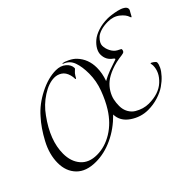

<svg xmlns="http://www.w3.org/2000/svg" viewBox="-108 -1367 1870 1870"><g transform="rotate(-45 827.0 -431.5)"><path d="M1000 -465Q1045 -491 1100 -511.5Q1155 -532 1185.5 -541Q1216 -550 1216 -554Q1216 -562 1204 -570Q1143 -612 1143 -687Q1143 -718 1162 -752Q1181 -786 1216.5 -816.5Q1252 -847 1311.5 -866.5Q1371 -886 1442 -886Q1462 -886 1494 -882Q1526 -878 1563.5 -869.5Q1601 -861 1627.5 -844.5Q1654 -828 1654 -806Q1654 -797 1650.5 -790Q1647 -783 1639.5 -771Q1632 -759 1626 -746Q1618 -730 1614 -730Q1610 -730 1606 -742Q1594 -783 1544.5 -822.5Q1495 -862 1420 -862Q1365 -862 1322.5 -848.5Q1280 -835 1258.5 -814Q1237 -793 1226.5 -773Q1216 -753 1216 -736Q1216 -698 1235.5 -658.5Q1255 -619 1288 -600Q1328 -581 1328 -576Q1328 -559 1320 -549Q1312 -539 1286 -536Q1198 -526 1131 -500Q1064 -474 1024.5 -441.5Q985 -409 960 -367Q935 -325 926.5 -286Q918 -247 918 -204Q918 -154 939.5 -115.5Q961 -77 995.5 -56.5Q1030 -36 1066 -25.5Q1102 -15 1138 -15Q1275 -15 1353 -87Q1431 -159 1431 -250Q1431 -257 1429 -265.5Q1427 -274 1427 -276Q1427 -282 1431 -282Q1438 -282 1459 -267Q1480 -252 1480 -241Q1480 -218 1464 -185Q1448 -152 1414.5 -115.5Q1381 -79 1336 -48Q1291 -17 1226 3.5Q1161 24 1090 24Q991 24 905.5 -34.5Q820 -93 818 -186Q720 -86 604 -32Q488 22 373 22Q240 22 171 -49Q102 -120 102 -234Q102 -351 166 -471Q230 -591 305 -673Q383 -764 503.5 -825Q624 -886 728 -886Q792 -886 832.5 -851Q873 -816 873 -772Q873 -767 868.5 -762.5Q864 -758 855 -750Q846 -742 839 -734Q832 -726 825 -714Q818 -702 814 -695Q810 -688 807 -688Q802 -688 802 -695Q802 -720 795 -746Q780 -800 744 -823Q708 -846 667 -846Q590 -846 500 -788Q410 -730 348 -642Q203 -443 203 -262Q203 -154 261 -86.5Q319 -19 429 -19Q537 -19 639.5 -81.5Q742 -144 814 -259Q861 -334 898 -433Q935 -532 935 -633Q935 -727 912 -791Q889 -855 826 -879Q818 -882 818 -885Q818 -887 822 -887Q844 -887 887 -865.5Q930 -844 954 -818Q1029 -738 1029 -620Q1029 -544 1000 -465Z"/></g></svg>

Font: Miama Nueva
Style: Medium
Weight: 400
Italic angle: -28°
Version: Version 1.0